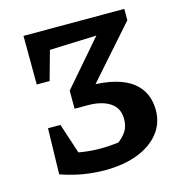

<svg xmlns="http://www.w3.org/2000/svg" viewBox="-101 -749 802 850"><g transform="rotate(-15 300.5 -324.0)"><path d="M277 10Q231 10 181 2Q131 -6 76 -25L105 -116Q148 -103 192 -95.5Q236 -88 283 -88Q303 -88 323.5 -89.5Q344 -91 365 -93Q387 -109 402 -131Q417 -153 417 -188Q417 -238 379 -263Q341 -288 277 -288H217V-371L299 -370Q373 -370 423.5 -356.5Q474 -343 504.5 -318.5Q535 -294 549 -261.5Q563 -229 563 -190Q563 -129 527 -84Q491 -39 427 -14.5Q363 10 277 10ZM76 -25 81 -235H138L207 -25ZM294 -323 217 -371 394 -576 179 -568 142 -435H83L82 -658H544V-606Z"/></g></svg>

Font: Piazzolla 24pt
Style: Bold
Weight: 700
Designer: Juan Pablo del Peral
Foundry: Huerta Tipografica
Version: Version 2.005